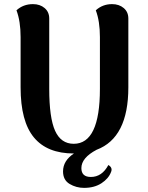

<svg xmlns="http://www.w3.org/2000/svg" viewBox="-20 -731 716 932"><path d="M524 -711Q558 -711 580.5 -692Q603 -673 603 -641V-307Q603 -62 449 -4Q375 35 375 85Q375 128 421 128Q475 128 506 70Q528 83 519 104Q507 136 472.5 158.5Q438 181 388 181Q350 181 318 162Q286 143 286 101Q286 49 339 14H338Q209 14 144.5 -64Q80 -142 80 -307V-551Q80 -628 60 -681Q93 -711 140 -711Q174 -711 196.5 -692Q219 -673 219 -641V-300Q219 -159 247.5 -96Q276 -33 338 -33Q465 -33 465 -300V-551Q465 -628 445 -681Q478 -711 524 -711Z"/></svg>

Font: Arima Koshi Bold
Style: Regular
Weight: 700
Designer: Joana Correia and Natanael Gama
Foundry: NDISCOVER
Version: Version 1.019;PS 001.019;hotconv 1.0.88;makeotf.lib2.5.64775